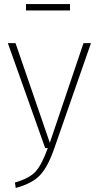

<svg xmlns="http://www.w3.org/2000/svg" viewBox="-20 -734 491 952"><path d="M431 -520 249 2Q218 92 179 134Q140 176 58 198L54 171Q127 150 157.5 115.5Q188 81 217 0H204L19 -520H57L227 -26L394 -520ZM109 -682V-714H327V-682Z"/></svg>

Font: FiraSans
Style: Regular
Weight: 200
Designer: Carrois Corporate & Edenspiekermann AG
Foundry: Carrois Corporate GbR & Edenspiekermann AG
Version: Version 3.106;PS 003.106;hotconv 1.0.70;makeotf.lib2.5.58329